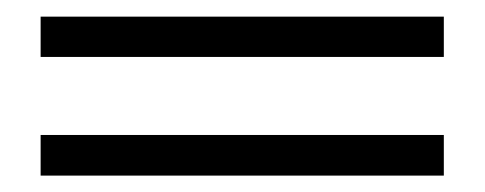

<svg xmlns="http://www.w3.org/2000/svg" viewBox="-20 -363 588 233"><path d="M518.6 -293.9H29.3V-342.8H518.6ZM518.6 -149.9H29.3V-199.2H518.6Z"/></svg>

Font: Rohingya Solluk
Style: Regular
Weight: 400
Designer: SIL International
Foundry: SIL International
Version: Version 1.001